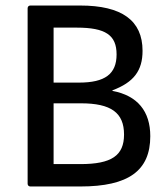

<svg xmlns="http://www.w3.org/2000/svg" viewBox="-20 -675 606 695"><path d="M90 0H271C445 0 524 -57 524 -182C524 -272 478 -329 387 -346V-348C464 -377 496 -419 496 -491C496 -601 421 -655 270 -655H90C84 -655 80 -651 80 -645V-10C80 -4 84 0 90 0ZM174 -376V-575H258C362 -575 402 -548 402 -478C402 -407 360 -376 266 -376ZM174 -81V-301H273C382 -301 429 -267 429 -188C429 -112 384 -81 271 -81Z"/></svg>

Font: Sofia Sans Cond SemiBold
Style: Regular
Weight: 600
Width: 3
Designer: Botio Nikoltchev, Ani Petrova
Foundry: lettersoup
Version: Version 4.100